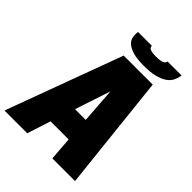

<svg xmlns="http://www.w3.org/2000/svg" viewBox="-303 -1083 1216 1216"><g transform="rotate(45 305.0 -475.0)"><path d="M508 -780 592 0H389L377 -158H215L164 0H-40L248 -780ZM384 -824Q324 -824 287.5 -834.5Q251 -845 231.5 -862Q212 -879 207.5 -902Q203 -925 206 -950H331Q329 -935 344 -927.5Q359 -920 397 -920Q435 -920 452 -927.5Q469 -935 471 -950H596Q593 -925 582 -902Q571 -879 547 -862Q523 -845 483.5 -834.5Q444 -824 384 -824ZM270 -322H366L349 -560Z"/></g></svg>

Font: Tanohe Sans Black
Style: Italic
Weight: 900
Designer: Village Type and Design LLC & Cristiano Sobral
Foundry: Cooper Hewitt Smithsonian Design Museum
Version: Version 1.00;January 12, 2020;FontCreator 12.0.0.2547 64-bit